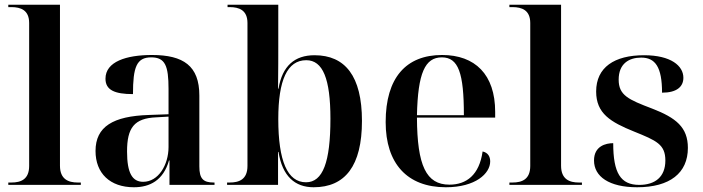

<svg xmlns="http://www.w3.org/2000/svg" viewBox="-20 -780 2964 810"><path d="M15 0H321V-10H308C268 -10 233 -24 233 -81V-760H15V-750H28C68 -750 103 -737 103 -683V-80C103 -23 68 -10 28 -10H15Z M545 10C612 10 669 -19 693 -103H695V0H885V-10H882C837 -10 821 -26 821 -78V-377C821 -502 754 -548 621 -548C513 -548 425 -520 425 -448C425 -400 464 -383 541 -383C541 -497 556 -538 618 -538C677 -538 691 -502 691 -405V-298L608 -295C457 -290 383 -246 383 -143C383 -49 444 10 545 10ZM584 -13C538 -13 516 -50 516 -141C516 -241 546 -281 639 -285L691 -288V-160C691 -84 648 -13 584 -13Z M1303 10C1436 10 1507 -80 1507 -270C1507 -459 1436 -547 1307 -547C1223 -547 1171 -502 1155 -406H1153C1154 -483 1154 -550 1154 -584V-760H940V-750H949C989 -750 1024 -737 1024 -683V-80C1024 -23 989 -10 949 -10H938V0H1153V-139H1155C1171 -37 1224 10 1303 10ZM1271 -11C1193 -11 1154 -100 1154 -278C1154 -442 1192 -526 1272 -526C1342 -526 1374 -448 1374 -279C1374 -96 1342 -11 1271 -11Z M1861 10C1986 10 2048 -48 2048 -99C2048 -119 2039 -136 2016 -141C2002 -42 1948 -1 1876 -1C1778 -1 1740 -81 1739 -284H2069V-308C2069 -466 1984 -548 1845 -548C1693 -548 1607 -452 1607 -265C1607 -91 1697 10 1861 10ZM1937 -294H1739C1743 -472 1773 -538 1844 -538C1914 -538 1937 -472 1937 -294Z M2129 0H2435V-10H2422C2382 -10 2347 -24 2347 -81V-760H2129V-750H2142C2182 -750 2217 -737 2217 -683V-80C2217 -23 2182 -10 2142 -10H2129Z M2668 10C2806 10 2882 -50 2882 -156C2882 -243 2832 -283 2731 -322C2631 -360 2590 -378 2590 -444C2590 -512 2634 -537 2685 -537C2744 -537 2773 -498 2773 -389C2835 -389 2863 -414 2863 -452C2863 -502 2811 -547 2697 -547C2572 -547 2495 -496 2495 -394C2495 -301 2556 -265 2655 -225C2749 -187 2787 -171 2787 -103C2787 -33 2743 0 2677 0C2598 0 2567 -50 2567 -176C2536 -176 2486 -164 2486 -103C2486 -35 2550 10 2668 10Z"/></svg>

Font: Noto Serif Display SemiBold
Style: Regular
Weight: 600
Designer: Monotype Design Team
Foundry: Monotype Imaging Inc.
Version: Version 2.009